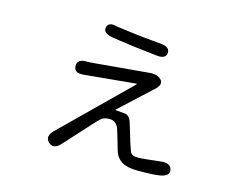

<svg xmlns="http://www.w3.org/2000/svg" viewBox="-94 -767 1188 954"><g transform="rotate(15 500.0 -289.5)"><path d="M283 15Q250 51 222 25Q195 -2 229 -36L566 -367Q570 -371 565 -371L300 -346Q251 -341 250 -377Q249 -414 297 -413Q313 -413 336 -415L617 -440Q655 -443 675 -422Q695 -400 659 -368L500 -221Q496 -218 501 -217Q523 -215 547 -213Q573 -211 584 -171Q591 -148 598 -125L611 -82Q618 -60 626 -38Q633 -18 666 -18Q689 -18 711 -21L785 -29Q831 -34 839 -2Q846 30 798 39Q769 45 681 45Q630 45 601 28Q572 11 561 -26L541 -95Q534 -118 530 -130.5Q526 -143 514.5 -155Q503 -167 481 -167Q453 -167 438 -153Q421 -137 406 -120ZM676 -558Q673 -526 625 -532L511 -545Q400 -560 386 -563Q339 -573 346 -603Q354 -633 400 -620Q405 -619 499 -607Q522 -604 545 -602L632 -594Q679 -589 676 -558Z"/></g></svg>

Font: Resource Han Rounded KR Normal
Style: Regular
Weight: 350
Designer: Cyano Hao (round all glyphs); Ryoko NISHIZUKA 西塚涼子 (kana, bopomofo & ideographs); Paul D. Hunt (Latin, Greek & Cyrillic)
Foundry: Cyano Hao
Version: 0.990